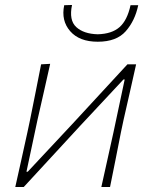

<svg xmlns="http://www.w3.org/2000/svg" viewBox="-20 -753 608 773"><path d="M41.5 0Q54 -56 65.8 -109Q77.5 -162 90.5 -221L101 -270.5Q113.5 -332.5 124 -385.2Q134.5 -438 145.5 -494L182 -496Q169.5 -439.5 157.2 -385.8Q145 -332 131 -270.5L86.5 -61.5H91.5L271 -253.5Q325.5 -312.5 381.5 -373.2Q437.5 -434 493 -494H528Q515.5 -437.5 503.5 -384.8Q491.5 -332 477.5 -270.5L467 -221Q455 -160.5 444.8 -108.5Q434.5 -56.5 423 0H388Q400.5 -56 412.2 -109Q424 -162 437 -221L482 -433H477L300.5 -244Q245.5 -184.5 188.8 -122.8Q132 -61 75.5 0ZM373.5 -585Q299.5 -585 262.5 -627.5Q225.5 -670 238.5 -732L270 -733Q257 -671.5 287 -644Q317 -616.5 373.5 -615Q430.5 -616.5 461.5 -644Q492.5 -671.5 505.5 -732H536.5Q523.5 -669.5 486.2 -627.2Q449 -585 373.5 -585Z"/></svg>

Font: Commissioner Loud Thin
Style: Italic
Weight: 100
Italic angle: -12°
Designer: Kostas Bartsokas
Foundry: Kostas Bartsokas
Version: Version 1.000; ttfautohint (v1.8.3)